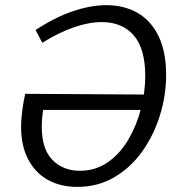

<svg xmlns="http://www.w3.org/2000/svg" viewBox="-20 -727 725 756"><path d="M284.5 8.9Q217.7 8.9 167.9 -19Q118.1 -47 90.6 -100.1Q63.1 -153.2 63.1 -227.3Q63.1 -259.5 68.1 -295.3Q73.1 -331.1 79.3 -357.6L581.2 -354.5L572.4 -294.1H136.6L151.3 -303Q147.5 -281.8 146 -262.8Q144.5 -243.8 144.5 -227.6Q144.5 -139.8 186.5 -97.2Q228.4 -54.6 294.6 -54.6Q357.1 -54.6 405.2 -88.6Q453.3 -122.5 485.8 -178.1Q518.3 -233.7 535.1 -299.3Q551.9 -365 551.9 -428.4Q551.9 -535.4 506.6 -587.7Q461.2 -640 380.5 -640Q330.3 -640 271 -619.6Q211.6 -599.1 146.5 -558.6L120.1 -608.7Q195.6 -658.7 266.7 -682.7Q337.8 -706.7 398.5 -706.7Q468.1 -706.7 521.2 -676.5Q574.2 -646.3 604.1 -585.1Q634.1 -523.9 634.1 -432Q634.1 -350.8 609.5 -272.1Q584.9 -193.4 539.5 -129.9Q494 -66.4 429.3 -28.7Q364.7 8.9 284.5 8.9Z"/></svg>

Font: Bitter Thin
Style: Italic
Weight: 100
Italic angle: -9°
Designer: Sol Matas, and Bitter project Authors
Foundry: Sol Matas
Version: Version 2.002